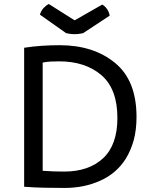

<svg xmlns="http://www.w3.org/2000/svg" viewBox="-20 -926 737 951"><path d="M99.6 -1Q150.4 2.9 200.2 3.9Q251 4.9 299.8 4.9Q397.5 4.9 476.6 -31.2Q556.6 -66.4 603.5 -140.6Q627.9 -180.7 642.6 -232.4Q656.2 -284.2 656.2 -346.7Q656.2 -528.3 548.8 -615.2Q442.4 -702.1 275.4 -702.1Q230.5 -702.1 187.5 -699.2Q144.5 -696.3 99.6 -689.5Q99.6 -655.3 99.6 -587.9Q99.6 -441.4 99.6 -1ZM191.4 -616.2Q210.9 -620.1 231.4 -621.1Q252.9 -622.1 273.4 -622.1Q402.3 -622.1 482.4 -553.7Q561.5 -485.4 561.5 -341.8Q561.5 -209 491.2 -142.6Q419.9 -76.2 297.9 -76.2Q272.5 -76.2 245.1 -77.1Q216.8 -78.1 191.4 -80.1Q191.4 -168.9 191.4 -347.7Q191.4 -415 191.4 -616.2ZM221.7 -906.2Q208 -899.4 195.3 -885.7Q183.6 -873 177.7 -853.5Q221.7 -823.2 307.6 -761.7Q313.5 -760.7 324.2 -758.8Q335 -756.8 348.6 -756.8Q365.2 -756.8 375 -758.8Q385.7 -760.7 391.6 -761.7Q435.5 -791 523.4 -848.6Q519.5 -868.2 509.8 -881.8Q499 -896.5 486.3 -903.3Q440.4 -877 349.6 -825.2Q318.4 -845.7 221.7 -906.2Z"/></svg>

Font: cl
Style: Regular
Weight: 400
Designer: Mitja Miklavcic
Version: Version 1.0